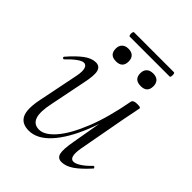

<svg xmlns="http://www.w3.org/2000/svg" viewBox="-177 -702 817 817"><g transform="rotate(45 231.0 -293.5)"><path d="M133 13Q90 13 75.5 -18Q61 -49 76 -119L112 -297Q118 -328 113 -343Q108 -358 95 -358Q84 -358 66 -345Q48 -332 26 -309Q22 -305 18 -309Q14 -313 18 -317Q51 -355 78 -375Q105 -395 130 -395Q153 -395 159.5 -373.5Q166 -352 154 -297L122 -138Q109 -78 119 -49.5Q129 -21 161 -21Q194 -21 230.5 -63Q267 -105 299.5 -185.5Q332 -266 353 -380L364 -379Q344 -263 308.5 -174.5Q273 -86 228 -36.5Q183 13 133 13ZM326 9Q303 9 297.5 -12.5Q292 -34 302 -89L353 -380Q355 -394 379 -394Q392 -394 396 -392.5Q400 -391 400 -388Q400 -385 395 -361.5Q390 -338 385 -312L344 -89Q334 -28 361 -28Q373 -28 392 -40Q411 -52 433 -75Q436 -79 440.5 -74.5Q445 -70 441 -67Q407 -29 379.5 -10Q352 9 326 9ZM336 -458Q296 -458 296 -496Q296 -514 306.5 -524Q317 -534 336 -534Q355 -534 365 -524Q375 -514 375 -496Q375 -458 336 -458ZM187 -458Q148 -458 148 -496Q148 -514 158.5 -524Q169 -534 187 -534Q206 -534 216 -524Q226 -514 226 -496Q226 -458 187 -458ZM154 -574Q151 -574 149.5 -580.5Q148 -587 149.5 -593.5Q151 -600 154 -600H394Q398 -600 399 -593.5Q400 -587 399 -580.5Q398 -574 394 -574Z"/></g></svg>

Font: Cormorant Garamond Light Light
Style: Italic
Weight: 300
Italic angle: -10°
Version: Version 4.001